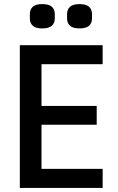

<svg xmlns="http://www.w3.org/2000/svg" viewBox="-20 -919 576 939"><path d="M77 0V-698H482V-605H183V-401H453V-309H183V-93H482V0ZM187 -780Q155 -780 140.5 -793Q126 -806 126 -829V-850Q126 -873 140.5 -886Q155 -899 187 -899Q219 -899 233.5 -886Q248 -873 248 -850V-829Q248 -806 233.5 -793Q219 -780 187 -780ZM369 -780Q337 -780 322.5 -793Q308 -806 308 -829V-850Q308 -873 322.5 -886Q337 -899 369 -899Q401 -899 415.5 -886Q430 -873 430 -850V-829Q430 -806 415.5 -793Q401 -780 369 -780Z"/></svg>

Font: IBM Plex Sans Condensed Medium
Style: Regular
Weight: 500
Width: 3
Designer: Mike Abbink, Paul van der Laan, Pieter van Rosmalen
Foundry: Bold Monday
Version: Version 1.3